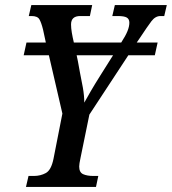

<svg xmlns="http://www.w3.org/2000/svg" viewBox="-20 -734 675 754"><path d="M82 0 92 -43H113Q139 -43 160 -54.5Q181 -66 190 -110L225 -288L172 -517H73L84 -567H160L149 -618Q142 -646 134.5 -658.5Q127 -671 104 -671H93L103 -714H342L333 -671H295Q259 -671 259 -638Q259 -624 262 -606Q265 -588 270 -567H456Q473 -593 480.5 -611.5Q488 -630 488 -645Q488 -659 478 -665Q468 -671 443 -671H421L431 -714H635L625 -671H610Q590 -671 574.5 -650.5Q559 -630 530 -586L517 -567H599L588 -517H484L331 -284L296 -113Q291 -90 291 -80Q291 -57 306.5 -50Q322 -43 347 -43H366L357 0ZM294 -449Q300 -421 305.5 -389.5Q311 -358 311 -331Q322 -351 336.5 -376Q351 -401 373 -436L424 -517H281Q284 -503 286 -493Z"/></svg>

Font: Noto Serif ExtraCondensed Medium
Style: Italic
Weight: 500
Width: 2
Italic angle: -12°
Designer: Monotype Design Team
Foundry: Monotype Imaging Inc.
Version: Version 2.013; ttfautohint (v1.8.4.7-5d5b)